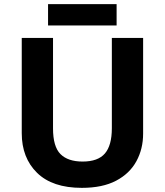

<svg xmlns="http://www.w3.org/2000/svg" viewBox="-20 -897 796 927"><path d="M671 -252Q671 -178 638.5 -118.5Q606 -59 540.5 -24.5Q475 10 375 10Q233 10 159 -62.5Q85 -135 85 -254V-714H236V-277Q236 -189 272 -153Q308 -117 379 -117Q453 -117 486.5 -156Q520 -195 520 -278V-714H671ZM543 -877V-774H212V-877Z"/></svg>

Font: Noto Sans New Tai Lue
Style: Regular
Weight: 400
Designer: Monotype Design Team
Foundry: Monotype Imaging Inc.
Version: Version 2.003